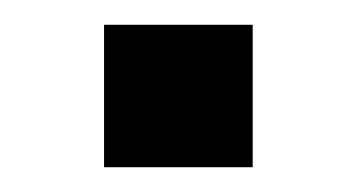

<svg xmlns="http://www.w3.org/2000/svg" viewBox="-20 -135 288 155"><path d="M64 0V-115H184V0Z"/></svg>

Font: Saira Thin Medium
Style: Regular
Weight: 500
Version: Version 1.101